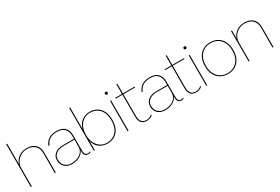

<svg xmlns="http://www.w3.org/2000/svg" viewBox="70 -1714 3981 2733"><g transform="rotate(-30 2060.5 -347.0)"><path d="M70 0V-704H86V-368Q103 -430 159 -470.5Q215 -511 294 -511Q380 -511 430 -463.5Q480 -416 480 -330V-1H464V-328Q464 -408 417.5 -452.5Q371 -497 291 -497Q233 -497 186.5 -470Q140 -443 113 -398.5Q86 -354 86 -302V0Z M944 -336Q944 -410 903.5 -453Q863 -496 780 -496Q714 -496 665 -467.5Q616 -439 594 -378L579 -384Q604 -449 655.5 -479.5Q707 -510 780 -510Q870 -510 915 -464.5Q960 -419 960 -336V-81Q960 -9 1016 -9Q1034 -9 1049 -18L1053 -6Q1037 5 1013 5Q998 5 982 -1.5Q966 -8 955 -25.5Q944 -43 944 -77V-101Q929 -64 899 -39Q869 -14 829.5 -2Q790 10 749 10Q690 10 652.5 -12Q615 -34 597.5 -69Q580 -104 580 -143Q580 -208 629 -248.5Q678 -289 768 -289H944ZM750 -4Q795 -4 839.5 -20.5Q884 -37 914 -72.5Q944 -108 944 -165V-275H770Q689 -275 642.5 -239.5Q596 -204 596 -143Q596 -108 612 -76Q628 -44 662 -24Q696 -4 750 -4Z M1327 10Q1250 10 1193.5 -33Q1137 -76 1120 -153V0H1104V-704H1120V-349Q1140 -426 1195.5 -468Q1251 -510 1327 -510Q1430 -510 1491.5 -441Q1553 -372 1553 -250Q1553 -128 1491.5 -59Q1430 10 1327 10ZM1324 -4Q1421 -4 1479 -69Q1537 -134 1537 -250Q1537 -366 1479 -431Q1421 -496 1324 -496Q1266 -496 1219.5 -466Q1173 -436 1146.5 -381Q1120 -326 1120 -250Q1120 -175 1147 -119.5Q1174 -64 1220 -34Q1266 -4 1324 -4Z M1675 -500V0H1659V-500ZM1667 -642Q1689 -642 1689 -620Q1689 -598 1667 -598Q1645 -598 1645 -620Q1645 -642 1667 -642Z M2063 -41 2071 -28Q2056 -12 2030.5 -1Q2005 10 1975 10Q1855 10 1855 -126V-486H1745V-500H1855V-660H1871V-500H2064V-486H1871V-126Q1871 -66 1896 -35Q1921 -4 1975 -4Q2029 -4 2063 -41Z M2476 -336Q2476 -410 2435.5 -453Q2395 -496 2312 -496Q2246 -496 2197 -467.5Q2148 -439 2126 -378L2111 -384Q2136 -449 2187.5 -479.5Q2239 -510 2312 -510Q2402 -510 2447 -464.5Q2492 -419 2492 -336V-81Q2492 -9 2548 -9Q2566 -9 2581 -18L2585 -6Q2569 5 2545 5Q2530 5 2514 -1.5Q2498 -8 2487 -25.5Q2476 -43 2476 -77V-101Q2461 -64 2431 -39Q2401 -14 2361.5 -2Q2322 10 2281 10Q2222 10 2184.5 -12Q2147 -34 2129.5 -69Q2112 -104 2112 -143Q2112 -208 2161 -248.5Q2210 -289 2300 -289H2476ZM2282 -4Q2327 -4 2371.5 -20.5Q2416 -37 2446 -72.5Q2476 -108 2476 -165V-275H2302Q2221 -275 2174.5 -239.5Q2128 -204 2128 -143Q2128 -108 2144 -76Q2160 -44 2194 -24Q2228 -4 2282 -4Z M2874 -41 2882 -28Q2867 -12 2841.5 -1Q2816 10 2786 10Q2666 10 2666 -126V-486H2556V-500H2666V-660H2682V-500H2875V-486H2682V-126Q2682 -66 2707 -35Q2732 -4 2786 -4Q2840 -4 2874 -41Z M2968 -500V0H2952V-500ZM2960 -642Q2982 -642 2982 -620Q2982 -598 2960 -598Q2938 -598 2938 -620Q2938 -642 2960 -642Z M3308 -510Q3377 -510 3429.5 -479Q3482 -448 3511.5 -389.5Q3541 -331 3541 -250Q3541 -169 3511.5 -110.5Q3482 -52 3429.5 -21Q3377 10 3308 10Q3239 10 3186.5 -21Q3134 -52 3104 -110.5Q3074 -169 3074 -250Q3074 -331 3104 -389.5Q3134 -448 3186.5 -479Q3239 -510 3308 -510ZM3308 -496Q3244 -496 3195 -466.5Q3146 -437 3118 -382Q3090 -327 3090 -250Q3090 -174 3118 -118.5Q3146 -63 3195 -33.5Q3244 -4 3308 -4Q3372 -4 3421 -33.5Q3470 -63 3497.5 -118.5Q3525 -174 3525 -250Q3525 -327 3497.5 -382Q3470 -437 3421 -466.5Q3372 -496 3308 -496Z M3647 0V-500H3663V-367Q3680 -428 3736 -469Q3792 -510 3871 -510Q3957 -510 4007 -462.5Q4057 -415 4057 -329V0H4041V-327Q4041 -407 3994.5 -451.5Q3948 -496 3868 -496Q3810 -496 3763.5 -469Q3717 -442 3690 -397.5Q3663 -353 3663 -301V0Z"/></g></svg>

Font: Prodigy Sans Thin
Style: Regular
Weight: 100
Designer: Wei Huang
Foundry: Wei Huang
Version: Version 1.003; ttfautohint (v1.8.3)